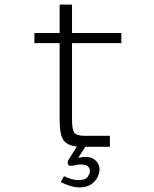

<svg xmlns="http://www.w3.org/2000/svg" viewBox="-20 -640 672 837"><path d="M326 177Q307 177 284.5 170Q262 163 245 153L259 128Q280 138 294.5 141.5Q309 145 324 145Q352 145 362 131Q372 117 372 107Q372 93 363 85Q354 77 331 77Q320 77 308.5 80Q297 83 289 83Q278 83 275.5 74Q273 65 280 55L315 -1Q272 -6 256 -30Q240 -54 240 -116V-452H130V-496H240V-620H294V-496H509V-452H294V-117Q294 -74 304.5 -61Q315 -48 349 -48H459V0H352L321 48Q331 46 339.5 45Q348 44 352 44Q373 44 386.5 52Q400 60 407 72.5Q414 85 414 99Q414 114 405 132.5Q396 151 376.5 164Q357 177 326 177Z"/></svg>

Font: Atkinson Hyperlegible Mono ExtraLight
Style: Regular
Weight: 200
Monospace: yes
Designer: Elliott Scott, Megan Eiswerth, Linus Boman, Theodore Petrosky, Letters from Sweden
Foundry: Applied Design Works, Letters from Sweden
Version: Version 2.001